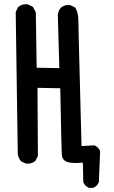

<svg xmlns="http://www.w3.org/2000/svg" viewBox="-20 -782 540 913"><path d="M401.4 110.4Q384.3 103 377 85.9L376 84V82L374 -8.8Q329.6 -4.4 307.6 -9.8Q298.8 -11.7 292.2 -15.4Q285.6 -19 281 -25.1Q276.4 -31.2 274.9 -39.1Q273.4 -48.3 271.5 -125.5Q269.5 -202.6 266.6 -362.3L158.2 -364.3L160.2 -43V-40.5L159.2 -38.6L149.4 -19L148.4 -17.1L147 -16.1Q138.7 -8.8 127.9 -5.9Q117.2 -2.9 104.5 -3.9H102.5L101.1 -4.9L81.5 -14.6L79.6 -15.6L78.6 -17.1Q74.7 -22 71.8 -27.1Q68.8 -32.2 67.1 -37.8Q65.4 -43.5 64.5 -49.8V-50.3V-50.8L54.7 -722.7V-725.1L55.7 -727.1L65.4 -746.6L66.4 -748.5L67.9 -749.5Q76.2 -756.8 86.9 -759.8Q97.7 -762.7 110.4 -761.7H112.3L113.8 -760.7L133.3 -751L136.2 -749.5L137.7 -747.1L149.4 -725.6L150.4 -723.1V-720.7L154.3 -460L262.2 -458L254.9 -710.4V-711.4V-711.9Q255.4 -715.8 256.3 -719.2Q257.3 -722.7 258.3 -726.1Q259.3 -729.5 261 -732.7Q262.7 -735.8 264.6 -738.8Q266.6 -741.7 269 -744.6L269.5 -745.1L270 -745.6Q286.6 -760.3 312.5 -757.8H314.5L315.9 -756.8L335.4 -747.1L338.4 -745.6L339.8 -742.7Q346.2 -730 349.4 -715.8Q352.5 -701.7 352.5 -686.5Q352.5 -677.7 354.2 -608.2Q356 -538.6 359.4 -407Q362.8 -275.4 367.7 -87.4L426.3 -90.8H428.7L430.7 -89.8Q447.8 -82.5 455.1 -65.4L456.1 -63.5V-61L450.2 82.5V84L449.2 85.9Q445.8 94.2 439.5 100.6Q433.1 106.9 424.8 110.4L422.9 111.3H420.9H405.3H403.3Z"/></svg>

Font: NaikaiFont
Style: Bold
Weight: 700
Version: Version 1.89